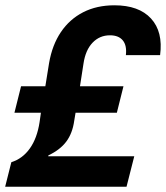

<svg xmlns="http://www.w3.org/2000/svg" viewBox="-32 -705 627 725"><path d="M-12.5 0 10.8 -92.5Q53.3 -105.8 80.8 -144.6Q108.3 -183.3 117.5 -244.2L122.5 -279.2H22.5L47.5 -379.2H139.2L153.3 -466.7Q165 -535 197.9 -583.8Q230.8 -632.5 282.1 -658.8Q333.3 -685 400 -685Q492.5 -685 538.3 -635Q584.2 -585 572.5 -496.7H443.3Q447.5 -533.3 431.7 -552.5Q415.8 -571.7 383.3 -571.7Q344.2 -571.7 317.5 -543.8Q290.8 -515.8 283.3 -465L270 -379.2H434.2L409.2 -279.2H253.3L248.3 -249.2Q241.7 -201.7 218.3 -170.4Q195 -139.2 150.8 -118.3L150 -115H475L445.8 0Z"/></svg>

Font: Funnel Sans Light
Style: Bold Italic
Weight: 700
Italic angle: -14.036°
Version: Version 1.000